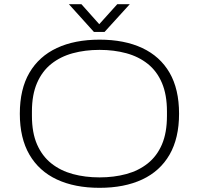

<svg xmlns="http://www.w3.org/2000/svg" viewBox="-20 -888 953 920"><path d="M457 12Q338 12 252.5 -28Q167 -68 121 -147Q75 -226 75 -343Q75 -461 121 -539.5Q167 -618 252.5 -658Q338 -698 457 -698Q576 -698 661.5 -658Q747 -618 792.5 -539.5Q838 -461 838 -343Q838 -226 792.5 -147Q747 -68 661.5 -28Q576 12 457 12ZM457 -38Q526 -38 585 -54Q644 -70 688 -105Q732 -140 756 -196Q780 -252 780 -333V-354Q780 -434 756 -490.5Q732 -547 688 -582Q644 -617 585 -633Q526 -649 457 -649Q388 -649 329 -633Q270 -617 226 -582Q182 -547 157.5 -490.5Q133 -434 133 -354V-333Q133 -252 157.5 -196Q182 -140 226 -105Q270 -70 329 -54Q388 -38 457 -38ZM310 -868H370L469 -757H442L542 -868H602L481 -735H430Z"/></svg>

Font: Archivo SemiExpanded Thin
Style: Regular
Weight: 250
Width: 6
Designer: Hector Gatti
Foundry: Omnibus-Type
Version: Version 2.001